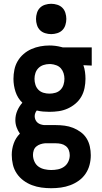

<svg xmlns="http://www.w3.org/2000/svg" viewBox="-20 -770 540 1013"><path d="M250 223Q224 223 198.5 219.5Q173 216 149 207Q125 198 104 182.5Q83 167 68.5 145.5Q54 124 48 98.5Q42 73 42 47Q42 16 52.5 -13.5Q63 -43 85 -65Q74 -80 67.5 -98.5Q61 -117 61 -136Q61 -162 71 -185.5Q81 -209 98 -228Q73 -252 62 -285.5Q51 -319 51 -354Q51 -378 56 -402.5Q61 -427 73.5 -448Q86 -469 104.5 -485Q123 -501 145.5 -511Q168 -521 192.5 -525.5Q217 -530 241 -530Q257 -530 272.5 -528Q288 -526 303 -522L311 -520H464V-424L420 -426Q426 -409 428.5 -390.5Q431 -372 431 -354Q431 -330 426 -305.5Q421 -281 409 -260Q397 -239 378 -223Q359 -207 336.5 -197Q314 -187 290 -183.5Q266 -180 241 -180Q224 -180 207 -181.5Q190 -183 174 -187Q169 -181 166 -173Q163 -165 163 -157Q163 -147 167 -138Q171 -129 178 -123Q185 -117 194 -114Q203 -111 213 -110Q213 -110 213.5 -110Q214 -110 215 -110Q217 -110 220 -110Q223 -110 225 -110H275Q298 -110 321 -107Q344 -104 365.5 -95.5Q387 -87 406 -73Q425 -59 437 -39.5Q449 -20 454 3Q459 26 459 49Q459 75 452.5 100Q446 125 431.5 146.5Q417 168 396 183Q375 198 351 207Q327 216 301.5 219.5Q276 223 250 223ZM241 -276Q257 -276 272.5 -280.5Q288 -285 299 -296Q310 -307 315 -322.5Q320 -338 320 -354Q320 -369 315.5 -383.5Q311 -398 301.5 -409Q292 -420 277.5 -425.5Q263 -431 248 -432H241Q241 -432 240.5 -432Q240 -432 240 -432Q225 -432 209.5 -427Q194 -422 183 -411Q172 -400 167 -385Q162 -370 162 -354Q162 -338 167 -322.5Q172 -307 183 -296Q194 -285 209.5 -280.5Q225 -276 241 -276ZM250 127Q268 127 285.5 123.5Q303 120 317.5 110Q332 100 340 83.5Q348 67 348 49Q348 35 343 22Q338 9 327 0.5Q316 -8 302.5 -11Q289 -14 275 -14H225Q223 -14 221 -14Q219 -14 217 -14Q205 -13 193 -9Q181 -5 171.5 3Q162 11 158 23Q154 35 154 47Q154 65 161.5 82Q169 99 183 109Q197 119 215 123Q233 127 250 127ZM250 -590Q234 -590 218 -595Q202 -600 191 -611Q180 -622 175 -638Q170 -654 170 -670Q170 -686 175 -702Q180 -718 191 -729Q202 -740 218 -745Q234 -750 250 -750Q266 -750 282 -745Q298 -740 309 -729Q320 -718 325 -702Q330 -686 330 -670Q330 -654 325 -638Q320 -622 309 -611Q298 -600 282 -595Q266 -590 250 -590Z"/></svg>

Font: Zed Mono
Style: Bold
Weight: 700
Monospace: yes
Designer: Belleve Invis
Foundry: Belleve Invis
Version: Version 1.0.0; ttfautohint (v1.8.4)